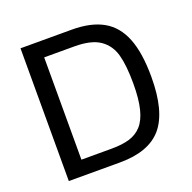

<svg xmlns="http://www.w3.org/2000/svg" viewBox="-116 -760 873 875"><g transform="rotate(-20 320.0 -322.0)"><path d="M321 0Q462 0 525.3 -75.3Q588.6 -150.6 588.6 -317.4Q588.6 -434.2 560.2 -505.7Q531.9 -577.3 473 -610.6Q414.2 -643.9 321 -643.9H72.6V0ZM159.9 -568.1H306.3Q388 -568.1 430.1 -539Q472.2 -510 486.5 -457.4Q500.9 -404.9 500.9 -317.4Q500.9 -242.9 488.9 -194.7Q476.9 -146.4 452.9 -119.8Q428.8 -93.2 393.3 -82.6Q357.7 -72 306.3 -72H159.9Z"/></g></svg>

Font: Arad-VF Thin Dots1
Style: Regular
Weight: 100
Designer: Mohammad Darvishi
Version: Version 1.000;August 30, 2024;FontCreator 15.0.0.2992 64-bit